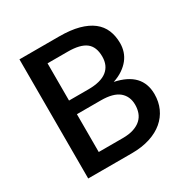

<svg xmlns="http://www.w3.org/2000/svg" viewBox="-164 -862 980 1005"><g transform="rotate(-30 326.5 -360.0)"><path d="M85.5 0H349.5C390.5 0 427 -5.2 459 -15.5C491 -25.8 517.9 -40.2 539.8 -58.8C561.6 -77.2 578.2 -99.2 589.8 -124.8C601.2 -150.2 607 -178.3 607 -209C607 -252.3 594.2 -287.5 568.8 -314.5C543.2 -341.5 505 -360.3 454 -371C476.3 -378.3 495.7 -387.6 512 -398.8C528.3 -409.9 541.9 -422.3 552.8 -436C563.6 -449.7 571.6 -464.5 576.8 -480.5C581.9 -496.5 584.5 -513 584.5 -530C584.5 -559.3 579.6 -585.7 569.8 -609.2C559.9 -632.7 544.5 -652.7 523.5 -669C502.5 -685.3 475.7 -697.9 443 -706.8C410.3 -715.6 371 -720 325 -720H85.5ZM202.5 -321H347C397 -321 433.6 -311.2 456.8 -291.8C479.9 -272.2 491.5 -245.5 491.5 -211.5C491.5 -194.8 488.9 -179.2 483.8 -164.8C478.6 -150.2 470.3 -137.7 458.8 -127C447.3 -116.3 432.4 -107.9 414.3 -101.8C396.1 -95.6 373.8 -92.5 347.5 -92.5H202.5ZM202.5 -403.5V-628.5H325C374.3 -628.5 410.6 -619.7 433.8 -602C456.9 -584.3 468.5 -555.7 468.5 -516C468.5 -479.7 456.2 -451.8 431.5 -432.5C406.8 -413.2 369.5 -403.5 319.5 -403.5Z"/></g></svg>

Font: Lato Semibold
Style: Regular
Weight: 600
Designer: Lukasz Dziedzic
Foundry: tyPoland Lukasz Dziedzic
Version: Version 2.006; 2014-01-15